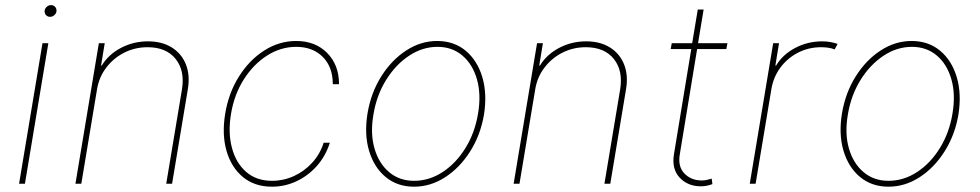

<svg xmlns="http://www.w3.org/2000/svg" viewBox="-20 -713 3803 745"><path d="M54 0 144.9 -545.5H167.6L76.7 0ZM174.7 -647.7Q164.1 -647.7 157.8 -655.2Q151.6 -662.6 153.4 -673.3Q154.8 -680.8 161.9 -687Q169 -693.2 177.6 -693.2Q188.2 -693.2 194.4 -685.7Q200.6 -678.3 198.9 -667.6Q197.4 -659.8 190.3 -653.8Q183.2 -647.7 174.7 -647.7Z M356.5 -366.5 295.5 0H272.7L363.6 -545.5H386.4L372.2 -458.8H375Q400.6 -501.4 449 -527Q497.5 -552.6 554 -552.6Q608.7 -552.6 646.7 -528.8Q684.7 -505 701.3 -463.1Q718 -421.2 708.8 -366.5L647.7 0H625L686.1 -366.5Q697.8 -438.9 661.4 -484.4Q625 -529.8 552.6 -529.8Q504.3 -529.8 462.5 -508.9Q420.8 -487.9 392.6 -451Q364.3 -414.1 356.5 -366.5Z M1035.5 11.4Q968 11.4 922.8 -25.9Q877.5 -63.2 859 -127.3Q840.6 -191.4 853.7 -271.3Q866.8 -351.9 907 -415.8Q947.1 -479.8 1005.1 -516.9Q1063.2 -554 1129.3 -554Q1203.5 -554 1249.5 -507.5Q1295.5 -460.9 1295.5 -386.4H1271.3Q1271.3 -453.1 1232.4 -492.2Q1193.5 -531.2 1129.3 -531.2Q1069.2 -531.2 1016.2 -497.3Q963.1 -463.4 926 -404.8Q888.8 -346.2 876.4 -271.3Q864.3 -198.9 879.8 -139.9Q895.2 -81 935 -46.2Q974.8 -11.4 1035.5 -11.4Q1079.9 -11.4 1120.4 -29.8Q1160.9 -48.3 1191.4 -81.7Q1221.9 -115.1 1235.8 -159.1H1259.9Q1243.3 -106.9 1209.2 -68.7Q1175.1 -30.5 1130.1 -9.6Q1085.2 11.4 1035.5 11.4Z M1586.6 11.4Q1522 11.4 1476.7 -25.9Q1431.5 -63.2 1412.1 -127.8Q1392.8 -192.5 1406.2 -274.1Q1419.7 -353.7 1459.7 -417.1Q1499.6 -480.5 1556.3 -517.2Q1612.9 -554 1676.1 -554Q1741.5 -554 1786.8 -516.3Q1832 -478.7 1851.4 -414.1Q1870.7 -349.4 1858 -268.5Q1844.5 -188.9 1804.3 -125.5Q1764.2 -62.1 1707.4 -25.4Q1650.6 11.4 1586.6 11.4ZM1586.6 -11.4Q1645.6 -11.4 1697.8 -45.6Q1750 -79.9 1786.6 -139.4Q1823.2 -198.9 1835.2 -274.1Q1847.3 -347.3 1830.6 -405.5Q1813.9 -463.8 1774.1 -497.5Q1734.4 -531.2 1677.6 -531.2Q1619.3 -531.2 1567.1 -496.6Q1514.9 -462 1478 -402.5Q1441.1 -343 1429 -268.5Q1416.2 -195.3 1433.1 -137.1Q1449.9 -78.8 1489.9 -45.1Q1529.8 -11.4 1586.6 -11.4Z M2056.8 -366.5 1995.7 0H1973L2063.9 -545.5H2086.6L2072.4 -458.8H2075.3Q2100.9 -501.4 2149.3 -527Q2197.8 -552.6 2254.3 -552.6Q2308.9 -552.6 2346.9 -528.8Q2384.9 -505 2401.6 -463.1Q2418.3 -421.2 2409.1 -366.5L2348 0H2325.3L2386.4 -366.5Q2398.1 -438.9 2361.7 -484.4Q2325.3 -529.8 2252.8 -529.8Q2204.5 -529.8 2162.8 -508.9Q2121.1 -487.9 2092.9 -451Q2064.6 -414.1 2056.8 -366.5Z M2802.6 -545.5 2798.3 -522.7H2685L2617.9 -115.1Q2609.4 -67.1 2635.5 -40Q2661.6 -12.8 2703.1 -12.8Q2712.7 -12.8 2721.8 -14.7Q2730.8 -16.7 2741.5 -19.9L2744.3 1.4Q2732.6 5.7 2722.1 7.8Q2711.6 9.9 2698.9 9.9Q2648.8 9.9 2617.2 -23.8Q2585.6 -57.5 2595.2 -115.1L2662.3 -522.7H2582.4L2586.6 -545.5H2665.8L2687.5 -676.1H2710.2L2688.6 -545.5Z M2889.2 0 2980.1 -545.5H3002.8L2988.6 -458.8H2991.5Q3017 -501.4 3065.5 -527Q3114 -552.6 3170.5 -552.6Q3187.5 -552.6 3202.9 -549.7Q3218.4 -546.9 3230.1 -542.6L3218.7 -521.3Q3197.4 -529.8 3166.2 -529.8Q3117.9 -529.8 3076.9 -508.9Q3035.9 -487.9 3008.3 -451Q2980.8 -414.1 2973 -366.5L2911.9 0Z M3427.6 11.4Q3362.9 11.4 3317.6 -25.9Q3272.4 -63.2 3253 -127.8Q3233.7 -192.5 3247.2 -274.1Q3260.7 -353.7 3300.6 -417.1Q3340.6 -480.5 3397.2 -517.2Q3453.8 -554 3517 -554Q3582.4 -554 3627.7 -516.3Q3672.9 -478.7 3692.3 -414.1Q3711.6 -349.4 3698.9 -268.5Q3685.4 -188.9 3645.2 -125.5Q3605.1 -62.1 3548.3 -25.4Q3491.5 11.4 3427.6 11.4ZM3427.6 -11.4Q3486.5 -11.4 3538.7 -45.6Q3590.9 -79.9 3627.5 -139.4Q3664.1 -198.9 3676.1 -274.1Q3688.2 -347.3 3671.5 -405.5Q3654.8 -463.8 3615.1 -497.5Q3575.3 -531.2 3518.5 -531.2Q3460.2 -531.2 3408 -496.6Q3355.8 -462 3318.9 -402.5Q3282 -343 3269.9 -268.5Q3257.1 -195.3 3274 -137.1Q3290.8 -78.8 3330.8 -45.1Q3370.7 -11.4 3427.6 -11.4Z"/></svg>

Font: Inter UI Thin
Style: Italic
Weight: 100
Italic angle: -9.39999°
Designer: Rasmus Andersson
Foundry: rsms
Version: 3.2;8d6f07862